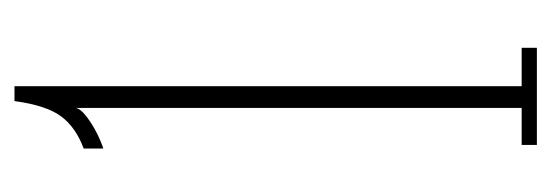

<svg xmlns="http://www.w3.org/2000/svg" viewBox="-268 -493 761 265"><g transform="rotate(-90 112.5 -360.5)"><path d="M45 0V-21H96V-636Q94.5 -629.5 84 -621.5Q73.5 -613.5 61 -607.2Q48.5 -601 40 -598.5V-625.5Q69.5 -636.5 84.5 -656.8Q99.5 -677 105.5 -721H126V-21H179V0Z"/></g></svg>

Font: Imbue 50pt Thin
Style: Regular
Weight: 100
Designer: Tyler Finck
Foundry: Etcetera Type Company
Version: Version 1.102; ttfautohint (v1.8.3)